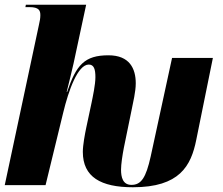

<svg xmlns="http://www.w3.org/2000/svg" viewBox="-20 -780 940 809"><path d="M540 9C737 9 785 -81 807 -191L877 -536H705L615 -121C595 -31 575 -1 534 -1C497 -1 490 -34 490 -65C490 -88 496 -127 502 -158L534 -314C541 -349 552 -394 552 -429C552 -491 526 -547 437 -547C336 -547 301 -506 263 -393H261C267 -416 286 -494 290 -513L343 -760H89L87 -750H104C145 -750 150 -735 150 -716C150 -704 148 -692 144 -675L0 0H172L246 -304C269 -400 308 -508 354 -508C376 -508 382 -488 382 -455C382 -423 371 -373 366 -348L343 -240C338 -216 329 -169 329 -140C329 -34 405 9 540 9Z"/></svg>

Font: Noto Serif Display Condensed Black
Style: Italic
Weight: 900
Width: 3
Italic angle: -12°
Designer: Monotype Design Team
Foundry: Monotype Imaging Inc.
Version: Version 2.009